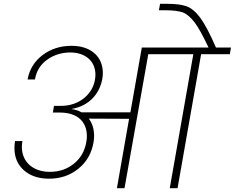

<svg xmlns="http://www.w3.org/2000/svg" viewBox="-20 -990 1235 1010"><path d="M106 -94C139 -65 183 -50 238 -50C299 -50 350 -68 393 -103C436 -138 462 -184 472 -241C474 -253 475 -264 475 -275C475 -311 466 -341 447 -366L659 -365L595 0H635L760 -705H997L873 0H914L1038 -705H1189L1195 -740H1116C1085 -812 1057 -864 1034 -896C1010 -928 986 -948 961 -957C936 -966 902 -970 857 -970H822L816 -936H852C890 -936 920 -932 941 -925C962 -917 982 -900 1003 -873C1024 -846 1048 -801 1077 -740H726L666 -399H409C394 -408 377 -413 358 -416V-417C447 -433 503 -494 518 -574C520 -585 521 -596 521 -606C521 -694 456 -749 357 -749C298 -749 248 -733 205 -701C162 -669 135 -626 125 -572H164C171 -615 192 -650 228 -676C263 -701 304 -714 350 -714C427 -714 482 -670 482 -597C482 -588 481 -578 479 -568C467 -500 403 -433 300 -433H264L258 -398H294C393 -398 437 -345 437 -274C437 -263 436 -253 434 -243C426 -196 405 -159 370 -130C335 -101 292 -86 242 -86C154 -86 95 -138 95 -217C95 -227 96 -237 98 -248H59C57 -235 56 -223 56 -211C56 -162 73 -123 106 -94Z"/></svg>

Font: Momo Neue ExtLt
Style: Italic
Weight: 200
Italic angle: -10°
Designer: Ninad Kale (Devanagari), Jonny Pinhorn (Latin)
Foundry: Indian Type Foundry
Version: 4.004